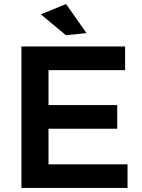

<svg xmlns="http://www.w3.org/2000/svg" viewBox="-20 -930 701 950"><path d="M86 -700H599V-583H220V-410H560V-293H220V-117H611V0H86ZM307 -910 408 -766 306 -756 182 -859Z"/></svg>

Font: Gontserrat Medium
Style: Regular
Weight: 500
Designer: Julieta Ulanovsky
Foundry: Julieta Ulanovsky
Version: Version 6.001